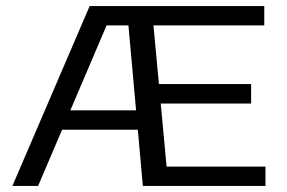

<svg xmlns="http://www.w3.org/2000/svg" viewBox="-20 -615 950 635"><path d="M21 0 276.5 -595H437V-531H332.5L106 0ZM169.5 -186 191 -250H463V-186ZM452.5 0 399 -595H854V-531H487.5L531 -64H858V0ZM467 -272.5V-337H810.5V-272.5Z"/></svg>

Font: Encode Sans SC Expanded
Style: Regular
Weight: 400
Width: 7
Designer: Multiple Designers
Foundry: Impallari Type
Version: Version 3.002